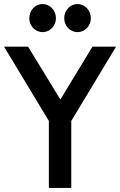

<svg xmlns="http://www.w3.org/2000/svg" viewBox="-30 -931 595 951"><path d="M-10 -700 212 -332V0H323V-332L545 -700H428L269 -438L109 -700ZM420 -841C420 -878 392 -911 354 -911C316 -911 288 -878 288 -841C288 -804 316 -772 354 -772C392 -772 420 -804 420 -841ZM247 -841C247 -878 219 -911 181 -911C143 -911 115 -878 115 -841C115 -804 143 -772 181 -772C219 -772 247 -804 247 -841Z"/></svg>

Font: Mint Spirit
Style: Bold
Weight: 700
Designer: HARENDAL Hirwen
Foundry: Arkandis Digital Foundry.
Version: Version 1.004;FFEdit